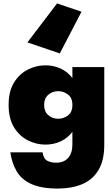

<svg xmlns="http://www.w3.org/2000/svg" viewBox="-20 -849 625 1114"><path d="M327 -539 139 -603 311 -829 453 -781ZM40 35H227Q233 73 254.5 84Q276 95 306 95Q351 95 375.5 67Q400 39 400 -10V-84Q372 -47 331.5 -28.5Q291 -10 243 -10Q191 -10 142 -34.5Q93 -59 61.5 -110Q30 -161 30 -240Q30 -320 61.5 -370.5Q93 -421 142 -445.5Q191 -470 243 -470Q291 -470 331.5 -451.5Q372 -433 400 -396V-460H585V-10Q585 84 550 140Q515 196 454.5 220.5Q394 245 316 245Q219 245 161.5 218.5Q104 192 76.5 144.5Q49 97 40 35ZM236 -240Q236 -202 260 -181Q284 -160 318 -160Q348 -160 374 -179Q400 -198 400 -240Q400 -282 374 -301Q348 -320 318 -320Q284 -320 260 -299Q236 -278 236 -240Z"/></svg>

Font: Jost* Black
Style: Regular
Weight: 900
Version: Version 3.7